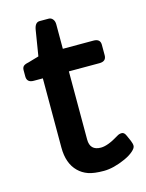

<svg xmlns="http://www.w3.org/2000/svg" viewBox="-108 -759 633 835"><g transform="rotate(-15 208.0 -342.0)"><path d="M388.2 -476.6Q388.2 -449.2 357.4 -449.2H219.7V-142.6Q219.7 -92.8 269 -92.8Q300.3 -92.8 350.6 -124Q360.4 -130.4 371.8 -130.4Q383.3 -130.4 390.1 -114.3L401.4 -88.9Q407.7 -74.2 407.7 -64Q407.7 -53.7 392.3 -40.3Q377 -26.9 353 -16.1Q298.8 8.3 254.9 8.3Q210.9 8.3 185.3 -0.7Q159.7 -9.8 141.6 -27.8Q102.5 -65.9 102.5 -137.7V-449.2H61.5Q30.8 -449.2 30.8 -477.1V-504.9Q30.8 -516.1 36.6 -522.5Q42.5 -528.8 59.6 -532.2L108.4 -546.4L127 -661.1Q132.3 -693.4 153.3 -693.4H193.8Q205.1 -693.4 212.4 -684.3Q219.7 -675.3 219.7 -661.1V-550.8H357.4Q388.2 -550.8 388.2 -523.9Z"/></g></svg>

Font: Capriola
Style: Regular
Weight: 400
Designer: Viktoriya Grabowska
Foundry: Viktoriya Grabowska
Version: Version 1.007